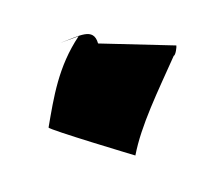

<svg xmlns="http://www.w3.org/2000/svg" viewBox="-107 -760 979 885"><g transform="rotate(-20 383.0 -318.0)"><path d="M83 -272C81 -262 415 -14 415 -14C487 -135 613 -256 738 -385C748 -385 765 -419 766 -426L430 -558C436 -638 361 -620 264 -620H357C221 -520 154 -396 83 -272Z"/></g></svg>

Font: Ampere
Style: SCExtIta
Weight: 400
Version: Version 1